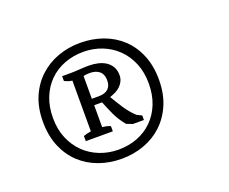

<svg xmlns="http://www.w3.org/2000/svg" viewBox="-89 -818 938 785"><g transform="rotate(-20 380.0 -426.0)"><path d="M67.9 -426.8Q67.9 -487.3 88.1 -534.2Q108.4 -581.1 143.1 -613Q177.7 -645 223.4 -661.6Q269 -678.2 320.3 -678.2Q373 -678.2 419.2 -661.6Q465.3 -645 499.5 -613Q533.7 -581.1 553.2 -534.2Q572.8 -487.3 572.8 -426.8Q572.8 -365.7 552.5 -318.6Q532.2 -271.5 497.8 -239.5Q463.4 -207.5 417.5 -190.9Q371.6 -174.3 320.3 -174.3Q267.6 -174.3 221.7 -190.9Q175.8 -207.5 141.6 -239.5Q107.4 -271.5 87.6 -318.6Q67.9 -365.7 67.9 -426.8ZM111.8 -426.8Q111.8 -377.4 128.4 -338.1Q145 -298.8 173.3 -271.2Q201.7 -243.7 239.7 -228.8Q277.8 -213.9 320.3 -213.9Q364.7 -213.9 402.8 -228.5Q440.9 -243.2 468.8 -270.8Q496.6 -298.3 512.5 -337.6Q528.3 -377 528.3 -426.8Q528.3 -475.6 512 -514.9Q495.6 -554.2 467.3 -581.8Q439 -609.4 401.1 -624.3Q363.3 -639.2 320.3 -639.2Q275.4 -639.2 237.1 -624.3Q198.7 -609.4 170.9 -581.8Q143.1 -554.2 127.4 -514.9Q111.8 -475.6 111.8 -426.8ZM288.1 -323.2Q300.3 -322.3 308.6 -320.1Q316.9 -317.9 323.2 -314.9V-292.5H205.6V-314.9Q213.9 -317.9 221.7 -319.8Q229.5 -321.8 238.8 -323.2V-543.9Q229 -544.9 221.4 -547.6Q213.9 -550.3 205.6 -554.2V-575.2H241.7Q250.5 -575.2 261 -575.7Q271.5 -576.2 282.5 -576.9Q293.5 -577.6 303.7 -578.1Q314 -578.6 321.3 -578.6Q342.3 -578.6 361.6 -574.2Q380.9 -569.8 395.5 -560.3Q410.2 -550.8 418.9 -535.6Q427.7 -520.5 427.7 -499.5Q427.7 -484.9 422.1 -473.4Q416.5 -461.9 407.5 -453.1Q398.4 -444.3 386.2 -438.2Q374 -432.1 360.8 -427.7Q369.6 -413.6 377.4 -400.4Q385.3 -387.2 394 -374Q402.8 -360.8 413.1 -348.1Q423.3 -335.4 436.5 -323.2L458.5 -312V-292.5H410.6L384.3 -302.7Q360.8 -331.1 346.9 -361.3Q333 -391.6 322.3 -418.9H288.1ZM316.4 -548.8Q306.6 -548.8 300.3 -548.1Q293.9 -547.4 288.1 -545.9V-446.8H318.4Q346.2 -446.8 360.1 -460.4Q374 -474.1 373 -499.5Q372.1 -524.4 356.7 -536.6Q341.3 -548.8 316.4 -548.8Z"/></g></svg>

Font: PT Astra Serif
Style: Italic
Weight: 400
Italic angle: -16°
Designer: A.Korolkova, I. Chaeva
Foundry: ParaType Ltd
Version: Version 1.001